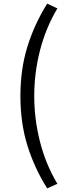

<svg xmlns="http://www.w3.org/2000/svg" viewBox="-20 -838 378 1054"><path d="M239 196Q169 85 130.5 -39Q92 -163 92 -311Q92 -458 130.5 -582Q169 -706 239 -818L295 -792Q231 -684 199.5 -561Q168 -438 168 -311Q168 -184 199.5 -60Q231 64 295 171Z"/></svg>

Font: Gothic Nguyen
Style: Regular
Weight: 400
Designer: MORI Takayuki
Version: Version 1.220;July 21, 2023;FontCreator 14.0.0.2814 64-bit